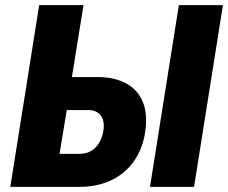

<svg xmlns="http://www.w3.org/2000/svg" viewBox="-20 -725 885 745"><path d="M20 0 132 -705H304L259 -426H357Q427 -426 473 -399.5Q519 -373 537 -322Q555 -271 540 -194Q526 -131 490.5 -87.5Q455 -44 403.5 -22Q352 0 291 0ZM211 -128H288Q324 -128 347.5 -149.5Q371 -171 380 -211Q388 -253 372 -275.5Q356 -298 322 -298H239ZM562 0 674 -705H845L733 0Z"/></svg>

Font: Nunito Sans 10pt Condensed Black
Style: Italic
Weight: 900
Width: 3
Italic angle: -9°
Designer: Vernon Adams
Foundry: Vernon Adams
Version: Version 3.101;gftools[0.9.27]